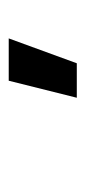

<svg xmlns="http://www.w3.org/2000/svg" viewBox="102 -898 196 440"><g transform="rotate(-90 200.0 -678.0)"><path d="M196 -600 235 -756H332L275 -600Z"/></g></svg>

Font: Iosevka Aile Semibold Oblique
Style: Regular
Weight: 600
Italic angle: -9°
Designer: Belleve Invis
Foundry: Belleve Invis
Version: Version 31.1.0; ttfautohint (v1.8.4)